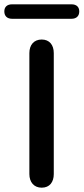

<svg xmlns="http://www.w3.org/2000/svg" viewBox="-56 -861 387 889"><path d="M137 8C174 8 193 -18 193 -55V-615C193 -653 173 -678 137 -678C101 -678 80 -653 80 -615V-55C80 -18 101 8 137 8ZM0 -774H275C298 -774 311 -787 311 -808C311 -829 298 -841 275 -841H0C-23 -841 -36 -829 -36 -808C-36 -787 -23 -774 0 -774Z"/></svg>

Font: SN Pro Medium
Style: Regular
Weight: 500
Designer: Tobias Whetton
Foundry: Supernotes
Version: Version 1.003;Glyphs 3.3 (3324)